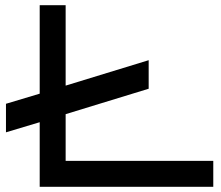

<svg xmlns="http://www.w3.org/2000/svg" viewBox="-20 -720 852 740"><path d="M553 -378 233 -280V-100H802V0H133V-249L3 -210V-320L133 -359V-700H233V-390L553 -488Z"/></svg>

Font: Bruno Ace SC
Style: Regular
Weight: 400
Version: Version 1.100; ttfautohint (v1.8.4.7-5d5b);gftools[0.9.27]